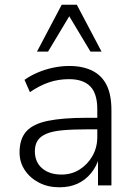

<svg xmlns="http://www.w3.org/2000/svg" viewBox="-20 -787 574 815"><path d="M232 8Q184 8 146 -11.5Q108 -31 85.5 -64.5Q63 -98 63 -140Q63 -197 91.5 -229Q120 -261 183 -274Q246 -287 348 -287H404V-238H351Q288 -238 245 -234Q202 -230 176.5 -219Q151 -208 139.5 -190Q128 -172 128 -145Q128 -99 159 -72.5Q190 -46 241 -46Q284 -46 318 -67.5Q352 -89 372.5 -125Q393 -161 393 -206V-323Q393 -390 363 -420.5Q333 -451 273 -451Q229 -451 189.5 -438Q150 -425 107 -396L84 -448Q109 -466 141 -479.5Q173 -493 207 -500Q241 -507 274 -507Q331 -507 371.5 -487Q412 -467 432.5 -426Q453 -385 453 -319V0H396V-116H400Q390 -81 366.5 -52Q343 -23 309.5 -7.5Q276 8 232 8ZM137 -568 242 -767H306L411 -568H364L274 -718L184 -568Z"/></svg>

Font: Nunitoga
Style: Light
Weight: 300
Designer: Vernon Adams
Foundry: Vernon Adams
Version: Version 1.0